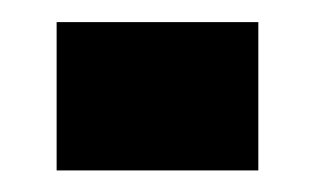

<svg xmlns="http://www.w3.org/2000/svg" viewBox="-20 -158 302 178"><path d="M32.5 -137.5V0H219.5V-137.5Z"/></svg>

Font: Anybody UltraCondensed Thin ExtraBold
Style: Regular
Weight: 800
Version: Version 1.111